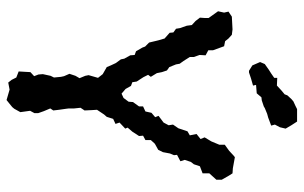

<svg xmlns="http://www.w3.org/2000/svg" viewBox="-186 -714 904 571"><g transform="rotate(90 265.5 -428.0)"><path d="M246 -5 225 -1 217 -11 210 -25 192 -32 194 -67 206 -78 201 -91 200 -104 205 -127 210 -137 208 -158 206 -167 199 -183 205 -201 212 -213 205 -230 203 -240 211 -268 200 -282 179 -294 174 -306 167 -321 156 -336 154 -346 144 -364 143 -377 132 -381 121 -400 118 -408 106 -420 101 -441 99 -449 94 -466 77 -481 76 -492 65 -500 63 -512 56 -532 54 -547 42 -558 32 -571 33 -585V-597L13 -625L17 -643L14 -656L29 -666L67 -668L83 -666L94 -656L102 -646L117 -643L129 -610V-596L144 -588L143 -570L149 -553V-541L161 -522L169 -511L171 -500L179 -480L189 -473L194 -458L197 -443L208 -425L202 -417L209 -403L222 -383L224 -370L235 -366L244 -350L258 -338L271 -344L282 -359L283 -372L296 -390V-402L311 -409L315 -427L328 -438L324 -448L344 -463L352 -478L350 -491L361 -507L370 -534L382 -541L378 -561L393 -573L388 -585L400 -605L410 -629V-645L428 -658L442 -671L447 -675L480 -669L495 -668L502 -657L514 -636V-620L495 -599V-579L474 -571L468 -553L461 -544L455 -526L459 -513L440 -503L441 -494L436 -482L432 -461L425 -447L407 -437L396 -425V-409L383 -402L384 -390L371 -370L359 -356L362 -349L344 -332L348 -320L333 -313L327 -294L320 -286L306 -265L307 -249L308 -228L300 -216L302 -197V-181L303 -173L306 -152L308 -135L302 -126L310 -107L316 -90V-79L309 -66L313 -37L303 -19L298 -13L287 -4L277 4ZM190 -717 174 -727 164 -750 170 -764 187 -776 198 -783 211 -792V-801L234 -800L248 -813L260 -823L263 -831L274 -843L281 -849L294 -855L304 -860H319H332H341L352 -843L362 -826L358 -809L350 -794L353 -783L337 -777L329 -774L318 -771L301 -764L296 -761L278 -755L269 -754L257 -740L232 -738L234 -729L213 -723L195 -717Z"/></g></svg>

Font: Winky Rough
Style: Regular
Weight: 400
Designer: Simon Atzbach
Foundry: typofactur
Version: Version 1.206